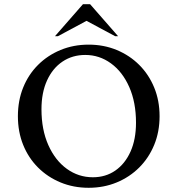

<svg xmlns="http://www.w3.org/2000/svg" viewBox="-20 -882 843 912"><path d="M401 10Q329 10 267.5 -15.5Q206 -41 160.5 -86.5Q115 -132 90 -194Q65 -256 65 -330Q65 -404 90 -466Q115 -528 160.5 -573.5Q206 -619 267.5 -644.5Q329 -670 401 -670Q473 -670 534.5 -644.5Q596 -619 641.5 -573.5Q687 -528 712.5 -466Q738 -404 738 -330Q738 -256 712.5 -194Q687 -132 641.5 -86.5Q596 -41 534.5 -15.5Q473 10 401 10ZM421 -40Q482 -40 528 -72Q574 -104 600 -162Q626 -220 626 -299Q626 -396 594 -468.5Q562 -541 507 -581Q452 -621 385 -621Q324 -621 277 -589.5Q230 -558 203.5 -500Q177 -442 177 -363Q177 -266 209.5 -193Q242 -120 297.5 -80Q353 -40 421 -40ZM241 -710 374 -862H408L541 -710H527L391 -783L255 -710Z"/></svg>

Font: Spectral Medium
Style: Regular
Weight: 500
Designer: Jean-Baptiste Levee
Foundry: Production Type
Version: Version 2.001